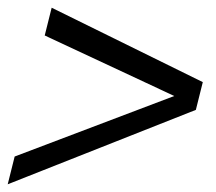

<svg xmlns="http://www.w3.org/2000/svg" viewBox="-20 -551 560 498"><path d="M18 -145 432 -302 96 -459 114 -531 506 -338 488 -266 0 -73Z"/></svg>

Font: Srisakdi
Style: Bold
Weight: 700
Designer: Cadson Demak Co.,Ltd.
Foundry: Cadson Demak Co.,Ltd.
Version: Version 1.000